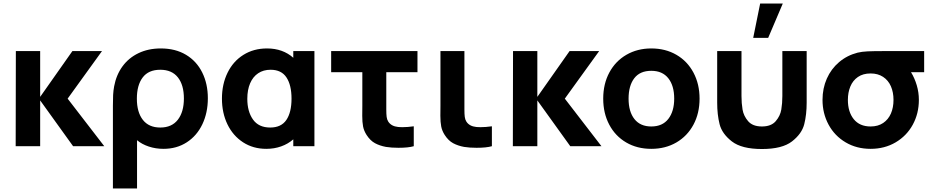

<svg xmlns="http://www.w3.org/2000/svg" viewBox="-20 -830 5296 1090"><path d="M208 0H69L70 -540H208V-280L391 -540H559L364 -270L572 0H395L208 -260Z M621 -230Q621 -266.5 622.2 -291Q623.5 -315.5 628 -340Q640 -404.5 675.2 -453Q710.5 -501.5 766.2 -528.2Q822 -555 893 -555Q976 -555 1036.2 -518.8Q1096.5 -482.5 1128.2 -418.2Q1160 -354 1160 -272Q1160 -190 1128.8 -124.5Q1097.5 -59 1040.2 -22Q983 15 908 15Q864 15 824.8 2Q785.5 -11 758 -34V240H621ZM1024 -271Q1024 -347.5 989.8 -390.8Q955.5 -434 890 -434Q823 -434 790 -390.2Q757 -346.5 757 -270Q757 -193 791 -149.5Q825 -106 890 -106Q955.5 -106 989.8 -150.5Q1024 -195 1024 -271Z M1645 -540H1765V0H1645V-39Q1615.5 -13 1576.2 1Q1537 15 1492 15Q1417 15 1359.8 -22.2Q1302.5 -59.5 1271.2 -124.2Q1240 -189 1240 -270Q1240 -352 1271.8 -417Q1303.5 -482 1361.8 -518.5Q1420 -555 1496 -555Q1541 -555 1578.5 -541.5Q1616 -528 1645 -502ZM1635 -270Q1635 -347 1606.2 -390.5Q1577.5 -434 1516 -434Q1475.5 -434 1445.8 -414.2Q1416 -394.5 1400 -357.2Q1384 -320 1384 -269Q1384 -197 1416.2 -151.5Q1448.5 -106 1514 -106Q1576.5 -106 1605.8 -149.2Q1635 -192.5 1635 -270Z M2061 -64Q2046 -87.5 2041.2 -112Q2036.5 -136.5 2036.5 -172.5L2037 -229V-420H1860V-540H2350V-420H2173V-237V-208Q2173 -182 2175 -166.5Q2177 -151 2184 -140Q2201 -113 2241 -109Q2255 -108 2263 -108Q2294 -108 2329 -113V0Q2298 9 2242 9Q2202 9 2171 4Q2136 -2.5 2109 -17Q2082 -31.5 2061 -64Z M2504.5 -64Q2489.5 -87.5 2484.8 -112Q2480 -136.5 2480 -172.5L2480.5 -229V-540H2616.5V-237V-208Q2616.5 -182 2618.5 -166.5Q2620.5 -151 2627.5 -140Q2644.5 -113 2684.5 -109Q2698.5 -108 2706.5 -108Q2737.5 -108 2772.5 -113V0Q2741.5 9 2685.5 9Q2645.5 9 2614.5 4Q2579.5 -2.5 2552.5 -17Q2525.5 -31.5 2504.5 -64Z M3030.5 0H2891.5L2892.5 -540H3030.5V-280L3213.5 -540H3381.5L3186.5 -270L3394.5 0H3217.5L3030.5 -260Z M3404.5 -270Q3404.5 -353.5 3439.2 -418.2Q3474 -483 3536.2 -519Q3598.5 -555 3677.5 -555Q3758 -555 3820.2 -518.8Q3882.5 -482.5 3917 -417.5Q3951.5 -352.5 3951.5 -270Q3951.5 -187 3916.8 -122.2Q3882 -57.5 3819.8 -21.2Q3757.5 15 3677.5 15Q3597 15 3535 -21.2Q3473 -57.5 3438.8 -122.2Q3404.5 -187 3404.5 -270ZM3807.5 -270Q3807.5 -343.5 3774 -385.8Q3740.5 -428 3677.5 -428Q3613 -428 3580.8 -385.8Q3548.5 -343.5 3548.5 -270Q3548.5 -196 3581.8 -154Q3615 -112 3677.5 -112Q3741 -112 3774.2 -155Q3807.5 -198 3807.5 -270Z M4424 -810H4295.5L4256 -615H4341ZM4051.5 -540H4189.5V-285Q4189.5 -244 4195.5 -208Q4201.5 -172 4227.2 -142Q4253 -112 4305.5 -112Q4358 -112 4383.8 -142Q4409.5 -172 4415.5 -208Q4421.5 -244 4421.5 -285V-540H4559.5V-247Q4559.5 -179.5 4545.8 -125Q4532 -70.5 4476.2 -27.2Q4420.5 16 4305.5 16Q4190.5 16 4134.8 -27.2Q4079 -70.5 4065.2 -125Q4051.5 -179.5 4051.5 -247Z M5226.5 -540V-420H5152Q5172.5 -386.5 5184.5 -346Q5196.5 -305.5 5196.5 -263Q5196.5 -185.5 5161.8 -122Q5127 -58.5 5064.5 -21.8Q5002 15 4922.5 15Q4843 15 4780.8 -21.8Q4718.5 -58.5 4684 -122.2Q4649.5 -186 4649.5 -263Q4649.5 -328.5 4674 -383.8Q4698.5 -439 4743.5 -477.2Q4788.5 -515.5 4848.5 -531Q4873.5 -537 4906.2 -538.5Q4939 -540 5002.5 -540ZM5052.5 -263Q5052.5 -306 5037.8 -340Q5023 -374 4993.5 -393.5Q4964 -413 4922.5 -413Q4879.5 -413 4850.5 -393Q4821.5 -373 4807.5 -339Q4793.5 -305 4793.5 -263Q4793.5 -194.5 4827 -153.2Q4860.5 -112 4922.5 -112Q4964.5 -112 4993.8 -131.8Q5023 -151.5 5037.8 -185.5Q5052.5 -219.5 5052.5 -263Z"/></svg>

Font: Hauora ExtraBold
Style: Regular
Weight: 800
Designer: Wayne Shih
Foundry: WCYS
Version: Version 1.001